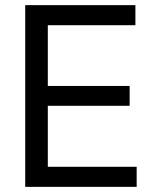

<svg xmlns="http://www.w3.org/2000/svg" viewBox="-20 -727 607 747"><path d="M78.1 -707H506.8V-628.9H166V-392.6H484.4V-315.4H166V-78.1H511.7V0H78.1Z"/></svg>

Font: Pretendard GOV Variable
Style: Regular
Weight: 400
Designer: Base glyphs from Inter by Rasmus Andersson; Hangul glyphs from Noto Sans CJK(Source Han Sans) by Jang Soo-young and Kang
Foundry: Kil Hyung-jin
Version: Version 1.307;Glyphs 3.2 (3192)